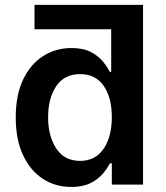

<svg xmlns="http://www.w3.org/2000/svg" viewBox="-20 -747 670 777"><path d="M268.5 9.6Q204.2 9.6 153.4 -23.4Q102.6 -56.5 73.2 -119.3Q43.7 -182.2 43.7 -272Q43.7 -362.9 73.7 -425.4Q103.7 -487.9 154.8 -520.2Q206 -552.6 268.8 -552.6Q317.1 -552.6 347.8 -536.4Q378.6 -520.2 396.8 -497.7Q415.1 -475.1 424.7 -455.3H430V-628.6H119.7V-727.3H558.9V0H432.5V-85.9H424.7Q414.8 -66.1 396 -43.9Q377.1 -21.7 346.2 -6Q315.3 9.6 268.5 9.6ZM304.3 -95.9Q365.8 -95.9 399.1 -144.7Q432.5 -193.5 432.5 -272.7Q432.5 -352.3 399.5 -399.7Q366.5 -447.1 304.3 -447.1Q240.1 -447.1 207.4 -398.1Q174.7 -349.1 174.7 -272.7Q174.7 -196 207.7 -146Q240.8 -95.9 304.3 -95.9Z"/></svg>

Font: Linik Sans SemiBold
Style: Regular
Weight: 600
Designer: Rasmus Andersson (font), Cristiano Sobral (main changes)
Foundry: rsms
Version: Version 3.018;June 1, 2022;FontCreator 14.0.0.2814 64-bit; t